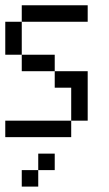

<svg xmlns="http://www.w3.org/2000/svg" viewBox="-20 -520 415 728"><path d="M62.5 -437.5V-500H125V-437.5ZM125 -437.5V-500H187.5V-437.5ZM187.5 -437.5V-500H250V-437.5ZM250 -437.5V-500H312.5V-437.5ZM0 -375V-437.5H62.5V-375ZM0 -312.5V-375H62.5V-312.5ZM62.5 -250V-312.5H125V-250ZM125 -250V-312.5H187.5V-250ZM187.5 0V-62.5H250V0ZM125 0V-62.5H187.5V0ZM62.5 0V-62.5H125V0ZM0 0V-62.5H62.5V0ZM250 -125V-187.5H312.5V-125ZM250 -62.5V-125H312.5V-62.5ZM187.5 -187.5V-250H250V-187.5ZM250 -187.5V-250H312.5V-187.5ZM125 125V62.5H187.5V125ZM62.5 187.5V125H125V187.5Z"/></svg>

Font: AprilSans
Style: Regular
Weight: 400
Designer: typesprite
Version: Version 1.001;PS 001.001;hotconv 1.0.88;makeotf.lib2.5.64775